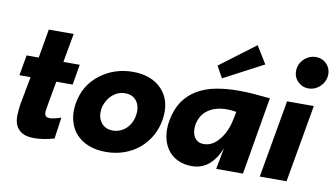

<svg xmlns="http://www.w3.org/2000/svg" viewBox="-70 -830 1749 1000"><g transform="rotate(10 804.0 -329.5)"><path d="M156 7Q113 7 89.5 -8Q49.5 -33 49.5 -91Q50.5 -122 55 -153.5L83 -302.5H24L43 -410.5H107L133.5 -563H265L237.5 -410.5H324L305.5 -302.5H219Q190 -144 190.5 -137.5Q190.5 -115 205.5 -111Q211 -109.5 218.5 -109.5Q237 -109.5 277.5 -122.5L261.5 -9.5Q203 7 156 7Z M535.5 13Q484.5 13 444 -3Q403.5 -19 377.5 -48Q351.5 -77 341.5 -117.5Q335 -140.5 335 -167Q335 -185.5 338 -206.5Q354 -308 433.5 -367Q506.5 -422 604.5 -422.5Q703.5 -422.5 759 -363Q802 -316 802 -245.5Q802 -227 799 -206.5Q792 -159.5 769.8 -119Q747.5 -78.5 713.2 -49.2Q679 -20 633.8 -3.5Q588.5 13 535.5 13ZM552.5 -103Q573.5 -103 591.5 -111Q626 -124.5 647 -164Q660.5 -193.5 660.5 -224Q660.5 -254.5 645.5 -276Q624.5 -305.5 583.5 -305.5Q563.5 -305.5 546 -298.5Q508.5 -281.5 489.5 -245.5Q473.5 -218.5 473.5 -184Q473.5 -154.5 489.5 -133Q511 -103 552.5 -103Z M990 8Q946 8 912.5 -8.8Q879 -25.5 859.5 -55Q830 -97.5 830 -161.5Q830 -184 835 -209Q846 -268 873.8 -308.5Q901.5 -349 944.2 -374.5Q987 -400 1042.5 -410.8Q1098 -421.5 1163.5 -421.5Q1204.5 -421.5 1245.2 -418.2Q1286 -415 1329.5 -410.5L1259.5 0H1118L1139 -112Q1090 8 990 8ZM1031.5 -116Q1079.5 -116 1116.5 -165Q1149.5 -207.5 1162 -272L1169.5 -310.5Q1143 -315.5 1119 -315Q1060.5 -315 1021 -288Q981.5 -261 971.5 -208Q970 -198.5 970 -189.5Q970 -162.5 979.5 -145Q995.5 -116 1031.5 -116ZM1065.5 -469.5 1031.5 -531 1219 -672 1275.5 -580Z M1518 -496Q1499 -496 1483.8 -503.5Q1468.5 -511 1457 -524Q1438.5 -545 1439 -576L1440.5 -590.5Q1445.5 -620 1471.5 -643Q1498 -664 1528.5 -664Q1566 -664 1590 -636Q1607.5 -614.5 1607.5 -587Q1607.5 -578 1606 -569.5Q1599.5 -538.5 1574.8 -517.2Q1550 -496 1518 -496ZM1490 0H1348.5L1420.5 -410.5H1562Z"/></g></svg>

Font: Lucymar Sans
Style: Bold Italic
Weight: 700
Italic angle: -10°
Foundry: The League of Moveable Type (original font) / Main changes by Cristiano Sobral with portions from Mirco Monsees
Version: Version 2.00;August 30, 2020;FontCreator 13.0.0.2681 64-bit